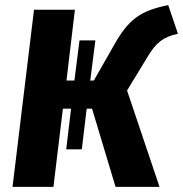

<svg xmlns="http://www.w3.org/2000/svg" viewBox="-20 -731 716 751"><path d="M300 -147 319 -306H340L432 0H604L477 -377L558 -510C591 -565 618 -586 676 -599L638 -711C528 -689 482 -655 424 -551L347 -416H333L353 -573H291L271 -416H240L273 -693H113L29 0H189L226 -306H258L239 -147Z"/></svg>

Font: Fira Sans OT
Style: Bold Italic
Weight: 700
Italic angle: -8°
Designer: Carrois Corporate & Edenspiekermann
Foundry: Carrois Corporate GbR & Edenspiekermann AG
Version: Version 2.001